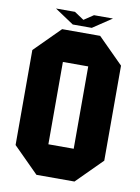

<svg xmlns="http://www.w3.org/2000/svg" viewBox="-90 -872 680 933"><g transform="rotate(10 250.0 -406.0)"><path d="M187.5 -156.2H312.5V-562.5H187.5ZM31.2 -593.8 156.2 -718.8H343.8L468.8 -593.8V-125L343.8 0H156.2L31.2 -125ZM203.1 -750 109.4 -812.5H203.1L250 -781.2L296.9 -812.5H390.6L296.9 -750Z"/></g></svg>

Font: Signwood
Style: Regular
Weight: 400
Designer: GGBotNet
Foundry: GGBotNet
Version: 0.95